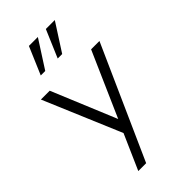

<svg xmlns="http://www.w3.org/2000/svg" viewBox="-292 -848 1122 1122"><g transform="rotate(-45 269.0 -286.5)"><path d="M100 -500H27L230 -20L134 198H199L511 -500H442L266 -100ZM273 -771H199L126 -600H163ZM413 -771H339L266 -600H303Z"/></g></svg>

Font: Perun Light
Style: Regular
Weight: 300
Foundry: Copyright (c) Stefan Peev, Context Ltd, 2016
Version: Version 1.089